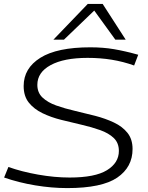

<svg xmlns="http://www.w3.org/2000/svg" viewBox="-20 -952 759 982"><path d="M687 -672 666 -617Q610 -637 551.5 -646.5Q493 -656 428 -656Q307 -656 239 -619Q171 -582 171 -518Q171 -478 197.5 -453Q224 -428 267.5 -412.5Q311 -397 363 -385Q415 -373 467 -359.5Q519 -346 562.5 -325.5Q606 -305 632 -272.5Q658 -240 658 -190Q658 -97 579.5 -43.5Q501 10 324 10Q244 10 160 -4Q76 -18 1 -44L23 -98Q90 -74 174.5 -59Q259 -44 336 -44Q466 -44 527 -81.5Q588 -119 588 -180Q588 -221 562 -246Q536 -271 492.5 -286.5Q449 -302 397 -314Q345 -326 293 -339Q241 -352 197.5 -373Q154 -394 127.5 -427Q101 -460 101 -512Q101 -603 186.5 -656.5Q272 -710 442 -710Q507 -710 563 -700.5Q619 -691 687 -672ZM253 -749 429 -932H505L623 -749H570L462 -898L307 -749Z"/></svg>

Font: Georama Expanded Light
Style: Italic
Weight: 300
Width: 7
Italic angle: -9°
Designer: Jean-Baptiste Levee
Foundry: Production Type
Version: Version 1.000